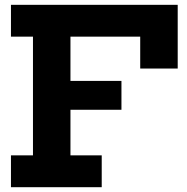

<svg xmlns="http://www.w3.org/2000/svg" viewBox="-20 -779 777 799"><path d="M485.4 -442.3V-322.2H199.1V-442.3ZM719.5 -758.9V-493.8H563.5V-626.5H273.2V-132.5H403.3V0H25.6V-132.5H117.2V-626.5H25.6V-758.9Z"/></svg>

Font: Hepta Slab ExtraLight
Style: Regular
Weight: 200
Designer: Michael LaGattuta
Foundry: Michael LaGattuta
Version: Version 1.100